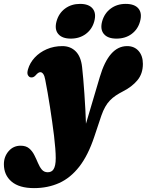

<svg xmlns="http://www.w3.org/2000/svg" viewBox="-133 -722 754 987"><path d="M380 -326Q403.5 -405.5 438.5 -445.2Q473.5 -485 520.5 -485Q557.5 -485 579.5 -460Q601.5 -435 601.5 -393.5Q601.5 -343 573.2 -309.2Q545 -275.5 499.5 -252.5Q479 -242 462.2 -230.8Q445.5 -219.5 432 -205.5Q418.5 -191.5 407.8 -172.5Q397 -153.5 388 -127.5L352 -20Q320 76.5 274.5 134.8Q229 193 170.8 219Q112.5 245 42 245Q-34 245 -73.5 211.5Q-113 178 -113 122Q-113 83.5 -88.8 55.2Q-64.5 27 -27 27Q0.5 27 16.8 40.8Q33 54.5 43.2 74.8Q53.5 95 62 115.5Q70.5 136 82 149.8Q93.5 163.5 112.5 163.5Q121.5 163.5 129.2 160Q137 156.5 142.2 148.2Q147.5 140 150.5 126Q153.5 112 153.5 90.5Q153.5 69.5 151.2 40.2Q149 11 144.8 -23.8Q140.5 -58.5 135.2 -96Q130 -133.5 124 -171.8Q118 -210 111.8 -245.8Q105.5 -281.5 99.5 -312.5Q96 -332.5 89.2 -341.8Q82.5 -351 74.5 -351Q69.5 -351 63.8 -347.5Q58 -344 49.5 -334Q43.5 -327.5 37 -325.2Q30.5 -323 23.5 -324.5Q16 -326 10.5 -335.8Q5 -345.5 11 -366Q20.5 -399 45.5 -426Q70.5 -453 107.2 -469Q144 -485 187.5 -485Q229 -485 256 -458.2Q283 -431.5 289 -377.5Q292 -351.5 295 -316.2Q298 -281 300.8 -240.8Q303.5 -200.5 305.8 -159Q308 -117.5 309.2 -78.8Q310.5 -40 311 -8L286.5 -10.5ZM231 -523.5Q186.5 -523.5 166.5 -547.2Q146.5 -571 157.5 -612Q169 -654 201.5 -678Q234 -702 278.5 -702Q323.5 -702 343.2 -678Q363 -654 351.5 -612Q340.5 -571.5 308.2 -547.5Q276 -523.5 231 -523.5ZM465.5 -523.5Q421 -523.5 401 -547.2Q381 -571 392 -612Q403.5 -653.5 436 -677.8Q468.5 -702 513 -702Q559 -702 578.8 -678Q598.5 -654 587 -612Q576 -571.5 543.8 -547.5Q511.5 -523.5 465.5 -523.5Z"/></svg>

Font: Fraunces
Style: Italic
Weight: 900
Italic angle: -16°
Version: Version 1.000;[0bf87f6ff]